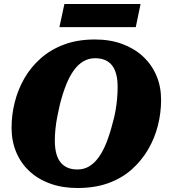

<svg xmlns="http://www.w3.org/2000/svg" viewBox="-20 -926 855 963"><path d="M369 17Q293 17 232 -5Q171 -27 127.5 -67.5Q84 -108 61 -163.5Q38 -219 38 -285Q38 -350 54 -413.5Q70 -477 102.5 -533.5Q135 -590 185 -634Q235 -678 302.5 -703Q370 -728 456 -728Q532 -728 593 -705.5Q654 -683 697.5 -642.5Q741 -602 764.5 -547Q788 -492 788 -425Q788 -360 772 -296.5Q756 -233 723 -176.5Q690 -120 640.5 -76Q591 -32 523.5 -7.5Q456 17 369 17ZM457 -634Q425 -634 398.5 -618.5Q372 -603 350.5 -573.5Q329 -544 312 -501.5Q295 -459 281 -405Q273 -371 267 -339.5Q261 -308 258 -278Q255 -248 255 -221Q255 -185 262 -157.5Q269 -130 283.5 -112Q298 -94 319 -85Q340 -76 368 -76Q401 -76 427 -91.5Q453 -107 474.5 -136.5Q496 -166 513 -208.5Q530 -251 544 -305Q554 -339 559.5 -371Q565 -403 567.5 -432.5Q570 -462 570 -489Q570 -526 563 -553Q556 -580 542 -598Q528 -616 506.5 -625Q485 -634 457 -634ZM303 -906H685L661 -790H278Z"/></svg>

Font: Roboto Serif ExtraBold
Style: Italic
Weight: 800
Italic angle: -10°
Version: Version 1.007